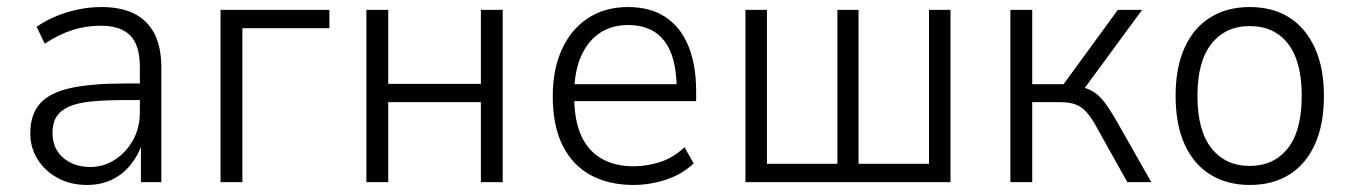

<svg xmlns="http://www.w3.org/2000/svg" viewBox="-20 -517 3836 545"><path d="M227 8Q180 8 143.5 -12Q107 -32 86.5 -65Q66 -98 66 -138Q66 -192 93.5 -223Q121 -254 180 -267Q239 -280 334 -280H389V-233H338Q279 -233 239 -229Q199 -225 175 -214Q151 -203 140 -185Q129 -167 129 -140Q129 -95 159.5 -69Q190 -43 236 -43Q274 -43 306 -63.5Q338 -84 357.5 -119Q377 -154 377 -198V-327Q377 -388 350 -416Q323 -444 265 -444Q225 -444 186.5 -432Q148 -420 107 -393L84 -441Q110 -459 140.5 -471.5Q171 -484 203.5 -490.5Q236 -497 268 -497Q323 -497 360.5 -478.5Q398 -460 418 -422Q438 -384 438 -324V0H380V-111H384Q373 -77 351 -49.5Q329 -22 297.5 -7Q266 8 227 8Z M606 0V-489H915V-437H668V0Z M1020 0V-489H1082V-279H1345V-489H1407V0H1345V-227H1082V0Z M1778 8Q1708 8 1656.5 -20Q1605 -48 1577 -104Q1549 -160 1549 -244Q1549 -320 1575 -377Q1601 -434 1649 -465.5Q1697 -497 1763 -497Q1826 -497 1869 -468.5Q1912 -440 1934 -386.5Q1956 -333 1956 -258V-230H1594V-278H1918L1901 -261Q1901 -355 1866 -400.5Q1831 -446 1763 -446Q1716 -446 1682 -423Q1648 -400 1629 -356.5Q1610 -313 1610 -251V-242Q1610 -175 1630 -131.5Q1650 -88 1688 -66.5Q1726 -45 1778 -45Q1816 -45 1853.5 -57Q1891 -69 1923 -99L1949 -53Q1916 -22 1870.5 -7Q1825 8 1778 8Z M2096 0V-489H2157V-52H2357V-489H2417V-52H2617V-489H2678V0Z M2848 0V-489H2910V-278H2999L3153 -489H3222L3050 -255L3034 -273Q3062 -269 3080.5 -258.5Q3099 -248 3115 -227Q3131 -206 3152 -169L3248 0H3180L3095 -152Q3080 -180 3066.5 -196Q3053 -212 3035.5 -219.5Q3018 -227 2989 -227H2910V0Z M3528 8Q3463 8 3415.5 -21.5Q3368 -51 3342.5 -107.5Q3317 -164 3317 -245Q3317 -325 3342.5 -381.5Q3368 -438 3415.5 -467.5Q3463 -497 3527 -497Q3593 -497 3639.5 -467.5Q3686 -438 3712 -381.5Q3738 -325 3738 -245Q3738 -164 3712.5 -107.5Q3687 -51 3640 -21.5Q3593 8 3528 8ZM3527 -46Q3596 -46 3635.5 -96Q3675 -146 3675 -245Q3675 -343 3636 -393Q3597 -443 3527 -443Q3459 -443 3419 -393Q3379 -343 3379 -245Q3379 -146 3419 -96Q3459 -46 3527 -46Z"/></svg>

Font: Nunito Sans 10pt SemiCondensed Light
Style: Regular
Weight: 300
Width: 4
Designer: Vernon Adams
Foundry: Vernon Adams
Version: Version 3.101;gftools[0.9.27]